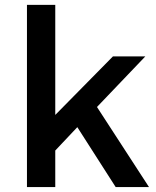

<svg xmlns="http://www.w3.org/2000/svg" viewBox="-20 -762 635 782"><path d="M89.8 0V-742.2H205.1V-293.9L439.9 -532.2H571.8L375 -326.2L586.9 0H451.2L294.9 -244.1L205.1 -148.9V0Z"/></svg>

Font: Trueno
Style: Rg
Weight: 400
Designer: Julieta Ulanovsky
Foundry: Julieta Ulanovsky
Version: Version 3.001b